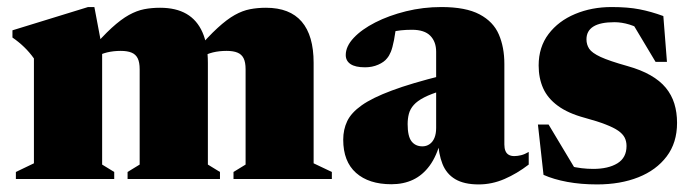

<svg xmlns="http://www.w3.org/2000/svg" viewBox="-20 -496 1920 532"><path d="M263 -362.5V-40L296.5 -19.5V0H24V-19.5L74 -43.5V-334Q62 -351 47 -365.5Q32 -380 14.5 -392V-412L224 -476.5H241.5ZM556 -322V-40L589.5 -19.5V0H333.5V-19.5L367 -40V-304Q367 -323.5 361.5 -334.5Q356 -345.5 344.5 -350.2Q333 -355 314.5 -355Q294.5 -355 276.8 -350.8Q259 -346.5 242 -336.5L228.5 -354Q263 -394.5 289.2 -418.5Q315.5 -442.5 337.2 -454.5Q359 -466.5 379.5 -470.5Q400 -474.5 423.5 -474.5Q467.5 -474.5 496.8 -457.5Q526 -440.5 541 -406.5Q556 -372.5 556 -322ZM849 -322V-43.5L899.5 -19.5V0H627V-19.5L660.5 -40V-304Q660.5 -323.5 655 -334.5Q649.5 -345.5 638 -350.2Q626.5 -355 608 -355Q587.5 -355 570 -350.8Q552.5 -346.5 535 -336.5L522 -354Q556.5 -394.5 582.8 -418.5Q609 -442.5 630.5 -454.5Q652 -466.5 672.8 -470.5Q693.5 -474.5 717 -474.5Q783 -474.5 816 -436Q849 -397.5 849 -322Z M1206.5 -287 1205 -245Q1174.5 -236 1155.5 -226.2Q1136.5 -216.5 1126.5 -205.2Q1116.5 -194 1113 -180.8Q1109.5 -167.5 1109.5 -152Q1109.5 -118.5 1120.2 -104.5Q1131 -90.5 1150.5 -90.5Q1161.5 -90.5 1170.2 -96.5Q1179 -102.5 1183.8 -114Q1188.5 -125.5 1188.5 -141.5V-352.5Q1188.5 -380.5 1172.2 -397Q1156 -413.5 1121.5 -413.5Q1105 -413.5 1091 -412Q1077 -410.5 1066 -407.5L1080.5 -445.5Q1076 -407 1071.8 -385.2Q1067.5 -363.5 1063 -352.5Q1058.5 -341.5 1052.5 -334.5Q1044.5 -324 1028 -316.8Q1011.5 -309.5 991.5 -309.5Q964.5 -309.5 951.2 -318.5Q938 -327.5 938 -343.5Q938 -367.5 960 -391Q982 -414.5 1019.8 -433.8Q1057.5 -453 1105 -464.8Q1152.5 -476.5 1203 -476.5Q1270.5 -476.5 1308.8 -456.2Q1347 -436 1362.2 -400.5Q1377.5 -365 1377.5 -319V-95.5Q1377.5 -85 1380.5 -77.8Q1383.5 -70.5 1389.8 -67Q1396 -63.5 1405 -63.5Q1414 -63.5 1424 -66Q1434 -68.5 1445 -75V-40Q1412.5 -15 1377.8 0Q1343 15 1306.5 15Q1266 15 1241.5 0.5Q1217 -14 1206 -41.8Q1195 -69.5 1193.5 -108.5L1201 -106Q1190 -63.5 1170.5 -37Q1151 -10.5 1124.5 2Q1098 14.5 1064.5 14.5Q1002 14.5 966.5 -17Q931 -48.5 931 -109Q931 -137 942 -160.2Q953 -183.5 982.2 -204.2Q1011.5 -225 1065.8 -245.2Q1120 -265.5 1206.5 -287Z M1674.5 -476.5Q1720 -476.5 1752 -470.2Q1784 -464 1818 -451.5L1828 -324.5H1796.5L1722 -449L1767 -407Q1745.5 -421.5 1724 -428Q1702.5 -434.5 1682.5 -434.5Q1643.5 -434.5 1624.2 -422.5Q1605 -410.5 1605 -387Q1605 -372.5 1612.5 -361Q1620 -349.5 1644.2 -338.2Q1668.5 -327 1718.5 -313Q1756 -302.5 1782.2 -287.5Q1808.5 -272.5 1824.8 -252.8Q1841 -233 1848.5 -208.8Q1856 -184.5 1856 -155.5Q1856 -100.5 1827.2 -62.5Q1798.5 -24.5 1748.8 -4.8Q1699 15 1634.5 15Q1589.5 15 1551.8 8Q1514 1 1486 -11.5L1470.5 -151H1500L1584.5 -10L1524 -48Q1540.5 -41 1557.2 -36.5Q1574 -32 1591 -30Q1608 -28 1623.5 -28Q1665.5 -28 1690.8 -43.5Q1716 -59 1716 -91.5Q1716 -104.5 1710.8 -114.8Q1705.5 -125 1693 -133.8Q1680.5 -142.5 1658 -151.2Q1635.5 -160 1600.5 -169.5Q1554 -182 1525.8 -202.8Q1497.5 -223.5 1485 -251.5Q1472.5 -279.5 1472.5 -314.5Q1472.5 -365.5 1500 -401.8Q1527.5 -438 1573.5 -457.2Q1619.5 -476.5 1674.5 -476.5Z"/></svg>

Font: Newsreader 36pt ExtraBold
Style: Regular
Weight: 800
Designer: Hugues Gentile
Foundry: Production Type
Version: Version 1.003